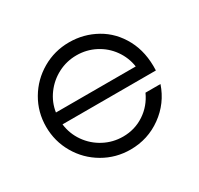

<svg xmlns="http://www.w3.org/2000/svg" viewBox="-118 -667 853 821"><g transform="rotate(-30 308.5 -256.5)"><path d="M44 -257Q44 -329 79.5 -389.5Q115 -450 176 -485.5Q237 -521 309 -521Q381 -521 442.5 -486.5Q504 -452 539.5 -386Q575 -320 571 -231H110Q116 -182 144 -142Q172 -102 215.5 -79Q259 -56 309 -56Q367 -56 414 -87Q461 -118 485 -171H559Q532 -91 463.5 -41.5Q395 8 309 8Q237 8 176 -27.5Q115 -63 79.5 -124Q44 -185 44 -257ZM505 -289Q498 -336 470.5 -374.5Q443 -413 400.5 -435Q358 -457 309 -457Q260 -457 217.5 -435Q175 -413 146.5 -374.5Q118 -336 111 -289Z"/></g></svg>

Font: Lineal Light
Style: Regular
Weight: 300
Designer: Created by Frank Adebiaye with contributions from Anton Moglia & Ariel Martín Pérez
Created by Frank ADEBIAYE with FontF
Foundry: Velvetyne Type Foundry
Version: Version 2.000